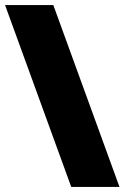

<svg xmlns="http://www.w3.org/2000/svg" viewBox="-25 -740 493 760"><path d="M448 0 186 -720H-5L257 0Z"/></svg>

Font: Aspekta 950
Style: Regular
Weight: 950
Designer: Ivo Dolenc
Version: Version 2.000